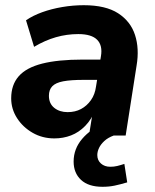

<svg xmlns="http://www.w3.org/2000/svg" viewBox="-20 -521 597 738"><path d="M189 11Q143 11 105.5 -10.5Q68 -32 45.5 -67Q23 -102 23 -143Q23 -195 52 -228Q81 -261 142 -276.5Q203 -292 298 -292H377L365 -214H301Q252 -214 223 -208.5Q194 -203 181 -189.5Q168 -176 168 -153Q168 -123 188.5 -106.5Q209 -90 240 -90Q269 -90 291.5 -102Q314 -114 329.5 -136Q345 -158 349 -188L368 -305Q375 -346 353.5 -368Q332 -390 281 -390Q237 -390 195 -378Q153 -366 111 -341L80 -443Q106 -461 142 -474Q178 -487 219.5 -494Q261 -501 302 -501Q386 -501 434 -470Q482 -439 499 -386.5Q516 -334 505 -269L463 0H322L338 -100H347Q332 -62 307.5 -37Q283 -12 253 -0.5Q223 11 189 11ZM374 197Q320 197 291.5 170.5Q263 144 263 100Q263 51 296 12.5Q329 -26 379 -45L417 0Q395 8 381 21Q367 34 360.5 48Q354 62 354 75Q354 95 368 107.5Q382 120 404 120Q418 120 430.5 117Q443 114 458 109L469 180Q442 188 420.5 192.5Q399 197 374 197Z"/></svg>

Font: Nunito Sans 12pt ExtraBold
Style: Italic
Weight: 800
Italic angle: -9°
Designer: Vernon Adams
Foundry: Vernon Adams
Version: Version 3.101;gftools[0.9.27]